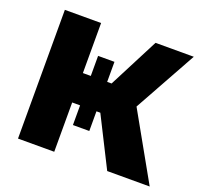

<svg xmlns="http://www.w3.org/2000/svg" viewBox="-121 -841 1039 981"><g transform="rotate(20 398.0 -350.0)"><path d="M421 -268H400V-161H311V-268H268V0H71V-700H268V-428H311V-537H400V-428H424L564 -700H772L584 -361L787 0H556Z"/></g></svg>

Font: CMG Sans ExtraBold
Style: Regular
Weight: 800
Designer: Julieta Ulanovsky
Foundry: Julieta Ulanovsky
Version: Version 7.200